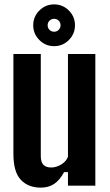

<svg xmlns="http://www.w3.org/2000/svg" viewBox="-20 -846 500 875"><path d="M165.9 9.1Q108.4 9.1 74.8 -26.7Q41.1 -62.5 41.1 -144.9V-600H165.9V-134.4Q165.9 -107.7 177.6 -95.2Q189.3 -82.7 213.5 -82.7Q235.7 -82.7 258.1 -95.8Q280.5 -108.8 289.7 -131.1V-600H414.5V0H289.7V-61.5H272Q251.6 -24.1 226.3 -7.5Q201 9.1 165.9 9.1ZM226.5 -635.6Q187.4 -635.6 159.4 -663.6Q131.4 -691.5 131.4 -730.8Q131.4 -770.2 159.4 -798.1Q187.4 -826 226.5 -826Q266 -826 293.8 -798.1Q321.7 -770.2 321.7 -730.8Q321.7 -691.5 293.8 -663.6Q266 -635.6 226.5 -635.6ZM226.5 -701.4Q239.1 -701.4 247.5 -710Q256 -718.6 256 -730.7Q256 -743.4 247.5 -751.8Q239.1 -760.2 226.5 -760.2Q214.3 -760.2 205.7 -751.8Q197.1 -743.4 197.1 -730.7Q197.1 -718.6 205.7 -710Q214.3 -701.4 226.5 -701.4Z"/></svg>

Font: Big Shoulders Thin
Style: Regular
Weight: 100
Designer: Patric King
Foundry: XO Type Co
Version: Version 2.002